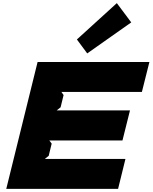

<svg xmlns="http://www.w3.org/2000/svg" viewBox="-20 -1206 974 1226"><path d="M818 -1063 537 -865 471 -954 726 -1186ZM734 0H20L220 -810H934L886 -619H372L386 -599L367 -521L342 -501H810L762 -309H295L310 -289L291 -211L266 -191H781Z"/></svg>

Font: TypoPRO Sinkin Sans
Style: 900 X Black Italic
Weight: 950
Italic angle: -112°
Designer: Keith Bates
Foundry: K-Type
Version: Sinkin Sans (version 1.0)  by Keith Bates   •   © 2014   www